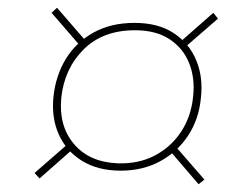

<svg xmlns="http://www.w3.org/2000/svg" viewBox="-20 -602 640 495"><path d="M327 -543Q388 -543 428 -516.5Q468 -490 486 -446.5Q504 -403 498 -350Q493 -295 465 -252.5Q437 -210 392.5 -186Q348 -162 291 -162Q233 -162 192 -187Q151 -212 131.5 -255.5Q112 -299 118 -354Q124 -408 150 -450.5Q176 -493 221 -518Q266 -543 327 -543ZM162 -237 174 -223 82 -142 69 -156ZM434 -223 507 -139 492 -127 420 -211ZM328 -524Q245 -524 195.5 -474.5Q146 -425 138 -350Q131 -278 170.5 -231Q210 -184 283 -181Q337 -179 379 -201Q421 -223 447 -262.5Q473 -302 478 -354Q483 -401 467.5 -439.5Q452 -478 417 -501Q382 -524 328 -524ZM127 -582 198 -500 183 -488 113 -569ZM530 -569 542 -554 451 -475 439 -489Z"/></svg>

Font: Exo 2 Thin
Style: Italic
Weight: 250
Italic angle: -8°
Designer: Natanael Gama
Foundry: Natanael Gama
Version: Version 2.010